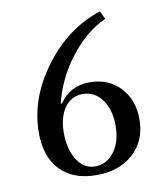

<svg xmlns="http://www.w3.org/2000/svg" viewBox="-73 -670 634 742"><g transform="rotate(-10 243.5 -298.5)"><path d="M247 12Q156 12 105.5 -40.5Q55 -93 55 -187Q55 -321 146 -443.5Q237 -566 369 -609L384 -577Q305 -541 243 -460Q181 -379 158 -285L163 -284Q204 -346 282 -346Q355 -346 401 -297.5Q447 -249 447 -172Q447 -89 392 -38.5Q337 12 247 12ZM247 -22Q293 -22 322.5 -61.5Q352 -101 352 -164Q352 -227 323 -266.5Q294 -306 247 -306Q203 -306 176.5 -269Q150 -232 150 -171Q150 -105 177 -63.5Q204 -22 247 -22Z"/></g></svg>

Font: Arapey
Style: Regular
Weight: 400
Designer: Eduardo Rodriguez Tunni
Foundry: Eduardo Rodriguez Tunni
Version: Version 4.000